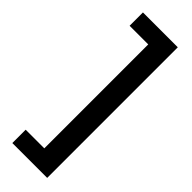

<svg xmlns="http://www.w3.org/2000/svg" viewBox="-285 -719 896 896"><g transform="rotate(45 162.5 -271.0)"><path d="M42 72H165V-614H42V-702H272V160H42Z"/></g></svg>

Font: Noto Sans Syriac Eastern SemiBold
Style: Regular
Weight: 600
Designer: Patrick Giasson and the Monotype Design Team
Foundry: Monotype Imaging Inc.
Version: Version 3.001